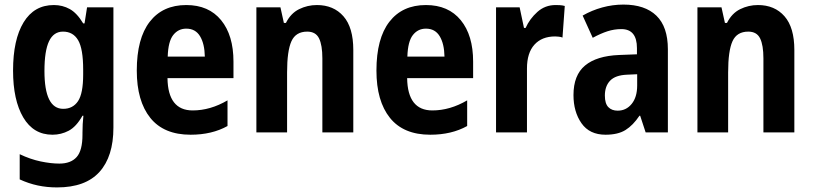

<svg xmlns="http://www.w3.org/2000/svg" viewBox="-20 -578 3551 838"><path d="M215 -556Q253 -556 284.5 -538.5Q316 -521 343 -476H349L360 -546H475V-21Q475 105 414 172.5Q353 240 229 240Q185 240 145 231.5Q105 223 66 205V95Q112 117 157 126.5Q202 136 239 136Q289 136 314.5 107.5Q340 79 340 10V2Q340 -17 341 -36.5Q342 -56 344 -73H340Q313 -25 280 -7.5Q247 10 209 10Q126 10 81.5 -65.5Q37 -141 37 -270Q37 -405 83 -480.5Q129 -556 215 -556ZM255 -440Q214 -440 194 -398Q174 -356 174 -268Q174 -103 256 -103Q298 -103 320.5 -136.5Q343 -170 343 -253V-274Q343 -365 321 -402.5Q299 -440 255 -440Z M793 -556Q891 -556 945 -490Q999 -424 999 -309V-237H711Q713 -96 821 -96Q898 -96 973 -140V-28Q905 10 812 10Q695 10 636 -63.5Q577 -137 577 -270Q577 -410 633.5 -483Q690 -556 793 -556ZM793 -453Q758 -453 736 -425Q714 -397 712 -331H874Q873 -387 853 -420Q833 -453 793 -453Z M1363 -556Q1436 -556 1479 -507Q1522 -458 1522 -360V0H1387V-323Q1387 -381 1372.5 -410.5Q1358 -440 1321 -440Q1271 -440 1252 -398Q1233 -356 1233 -262V0H1099V-546H1204L1219 -478H1228Q1249 -520 1285.5 -538Q1322 -556 1363 -556Z M1839 -556Q1937 -556 1991 -490Q2045 -424 2045 -309V-237H1757Q1759 -96 1867 -96Q1944 -96 2019 -140V-28Q1951 10 1858 10Q1741 10 1682 -63.5Q1623 -137 1623 -270Q1623 -410 1679.5 -483Q1736 -556 1839 -556ZM1839 -453Q1804 -453 1782 -425Q1760 -397 1758 -331H1920Q1919 -387 1899 -420Q1879 -453 1839 -453Z M2405 -556Q2413 -556 2423.5 -555.5Q2434 -555 2445 -552L2435 -414Q2429 -417 2418 -418Q2407 -419 2403 -419Q2345 -419 2312.5 -383Q2280 -347 2280 -279V0H2145V-546H2248L2267 -456H2274Q2292 -496 2325.5 -526Q2359 -556 2405 -556Z M2701 -558Q2795 -558 2845 -509.5Q2895 -461 2895 -363V0H2798L2774 -73H2771Q2743 -31 2710 -10.5Q2677 10 2623 10Q2553 10 2518 -40Q2483 -90 2483 -163Q2483 -250 2533.5 -292Q2584 -334 2682 -338L2760 -341V-368Q2760 -451 2692 -451Q2661 -451 2631.5 -441.5Q2602 -432 2567 -413L2523 -510Q2563 -533 2608.5 -545.5Q2654 -558 2701 -558ZM2717 -252Q2666 -250 2643 -226Q2620 -202 2620 -161Q2620 -126 2635 -110.5Q2650 -95 2676 -95Q2713 -95 2737 -124.5Q2761 -154 2761 -205V-254Z M3288 -556Q3361 -556 3404 -507Q3447 -458 3447 -360V0H3312V-323Q3312 -381 3297.5 -410.5Q3283 -440 3246 -440Q3196 -440 3177 -398Q3158 -356 3158 -262V0H3024V-546H3129L3144 -478H3153Q3174 -520 3210.5 -538Q3247 -556 3288 -556Z"/></svg>

Font: Noto Sans Sinhala UI Condensed
Style: Bold
Weight: 700
Width: 3
Designer: Jelle Bosma - Monotype Design Team
Foundry: Monotype Imaging Inc.
Version: Version 2.006; ttfautohint (v1.8.4.7-5d5b)